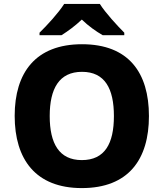

<svg xmlns="http://www.w3.org/2000/svg" viewBox="-20 -951 836 981"><path d="M490 -931H308C279 -885 220 -821 182 -784V-771H294C329 -793 363 -818 398 -851C432 -818 470 -791 505 -771H615V-784C580 -819 519 -885 490 -931ZM741 -358C741 -580 637 -725 399 -725C162 -725 55 -580 55 -359C55 -137 162 10 398 10C637 10 741 -137 741 -358ZM234 -358C234 -498 282 -584 399 -584C516 -584 562 -498 562 -358C562 -218 516 -133 398 -133C282 -133 234 -218 234 -358Z"/></svg>

Font: Noto Sans Ethiopic ExtraBold
Style: Regular
Weight: 800
Designer: Monotype Design Team
Foundry: Monotype Imaging Inc.
Version: Version 2.102